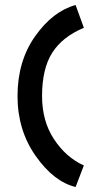

<svg xmlns="http://www.w3.org/2000/svg" viewBox="-20 -735 405 767"><path d="M282 12Q195 -9 122.5 -112Q50 -215 50 -351Q50 -491 120.5 -590.5Q191 -690 282 -715L315 -624Q229 -588 188.5 -524Q148 -460 148 -351Q148 -251 196 -178.5Q244 -106 315 -74Z"/></svg>

Font: Edgecutting Lite Sharp
Style: Medium
Weight: 500
Designer: RandomMaerks (Nguyen Gia Bao)
Version: Version 1.0